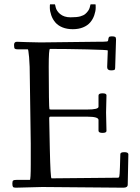

<svg xmlns="http://www.w3.org/2000/svg" viewBox="-20 -861 645 887"><path d="M211.2 -841.1H233.2Q234.1 -841.1 235.1 -836.7Q236.1 -832.3 237.7 -825.6Q239.3 -818.8 244.4 -811Q249.5 -803.2 257.3 -796.6Q275.9 -781 305.9 -781Q335.9 -781 351.1 -785.4Q366.2 -789.8 374 -796.5Q381.8 -803.2 387.2 -811Q392.6 -818.8 394.3 -825.6Q396 -832.3 397.1 -836.7Q398.2 -841.1 399.2 -841.1H421.1Q422.1 -841.1 422.1 -825.4Q422.1 -809.8 415.6 -790.9Q409.2 -772 396.6 -757.3Q384 -742.7 363.4 -734.4Q342.8 -726.1 316.2 -726.1Q289.6 -726.1 268.9 -734.4Q248.3 -742.7 235.7 -757.3Q223.1 -772 216.7 -790.9Q210.2 -809.8 210.2 -825.4Q210.2 -841.1 211.2 -841.1ZM175 2.9 53 6.1Q42.7 6.1 39.9 2.2Q37.1 -1.7 37.1 -13.1Q37.1 -24.4 40.9 -27.2Q44.7 -30 56.9 -30H117.9Q122.1 -30 122.1 -102.1V-198L117.9 -491.9Q117.9 -560.5 114.4 -596.8Q110.8 -633.1 108.9 -633.1H62Q52 -633.1 48.5 -636Q44.9 -638.9 44.9 -653.4Q44.9 -668 58.1 -668L102.1 -666.5Q146 -665 167 -665L418.9 -668Q469.7 -668 474.6 -669.4Q479.7 -670.9 479.7 -676Q480 -677.2 480.5 -680.3Q481 -683.3 481.4 -685.2Q481.9 -687 483.4 -689.5Q485.8 -693.1 496.7 -693.1Q507.6 -693.1 511.8 -690.6Q516.1 -688 516.1 -679L512 -547.1Q512 -540 508.1 -538Q504.2 -535.9 492.9 -535.9Q475.1 -535.9 475.1 -551L478 -627.9Q478 -630.6 382.6 -632.8Q287.1 -635 210.9 -635Q205.1 -635 205.1 -551.5Q205.1 -468 206.1 -413.3Q207 -358.6 208.4 -356.8Q209.7 -355 216.1 -355H383.1Q435.1 -355 435.1 -367.9V-419.9Q435.1 -429.9 453.5 -429.9Q471.9 -429.9 471.9 -420.9L470 -341.1L471.9 -256.1Q471.9 -247.1 453.5 -247.1Q435.1 -247.1 435.1 -257.1V-306.9Q435.1 -322 383.1 -322Q298.3 -322 255.6 -322Q212.9 -322 211.5 -321.9Q210.2 -321.8 209.7 -321.3Q209.2 -320.8 208.5 -319.9Q207.8 -319.1 207.6 -317.7Q207.5 -316.4 207.3 -314.6Q207 -312.7 210.1 -174.9Q213.1 -37.1 218 -37.1L523.9 -40Q529.1 -40 530.3 -43Q531.5 -45.9 532.7 -59.6Q533.9 -73.2 535.9 -148.9Q535.9 -158 554.4 -158Q573 -158 573 -147.9L570.1 -8.1Q570.1 6.1 550 6.1Z"/></svg>

Font: Fanwood Text
Style: Regular
Weight: 400
Version: Version 1.1001